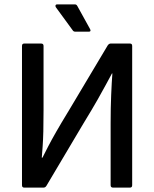

<svg xmlns="http://www.w3.org/2000/svg" viewBox="-20 -853 701 873"><path d="M90 0Q80 0 80 -11V-644Q80 -655 90 -655H167Q178 -655 178 -644V-352Q178 -295 177 -256Q176 -217 174 -189Q172 -161 170 -136H173Q185 -160 199.5 -188Q214 -216 236 -254.5Q258 -293 294 -352L470 -647Q476 -655 483 -655H571Q581 -655 581 -644V-11Q581 0 571 0H494Q483 0 483 -11V-291Q483 -362 485.5 -421.5Q488 -481 491 -519H489Q476 -495 461.5 -468Q447 -441 423.5 -399.5Q400 -358 359 -291L191 -8Q186 0 178 0ZM322 -709Q314 -709 310 -716L234 -820Q231 -825 232.5 -829Q234 -833 239 -833H321Q328 -833 332 -825L390 -720Q395 -709 384 -709Z"/></svg>

Font: Sofia Sans SemiBold
Style: Regular
Weight: 600
Designer: Botio Nikoltchev, Ani Petrova
Foundry: lettersoup
Version: Version 4.101; ttfautohint (v1.8.4.7-5d5b)